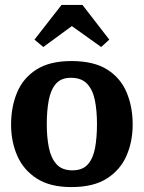

<svg xmlns="http://www.w3.org/2000/svg" viewBox="-20 -750 584 780"><path d="M270 10Q183 10 129 -25Q75 -60 50 -117.5Q25 -175 25 -244Q25 -316 49.5 -374.5Q74 -433 128 -467.5Q182 -502 270 -502Q361 -502 415.5 -467.5Q470 -433 494.5 -374.5Q519 -316 519 -244Q519 -175 494 -117.5Q469 -60 414.5 -25Q360 10 270 10ZM274 -58Q316 -58 337.5 -83Q359 -108 366.5 -150.5Q374 -193 374 -246Q374 -300 365.5 -342.5Q357 -385 334 -409.5Q311 -434 268 -434Q228 -434 207 -409.5Q186 -385 178 -342.5Q170 -300 170 -246Q170 -193 178.5 -150.5Q187 -108 209.5 -83Q232 -58 274 -58ZM156 -559 120 -589 230 -730H315L424 -589L391 -559L272 -644Z"/></svg>

Font: Manuale
Style: Bold
Weight: 700
Version: Version 1.002